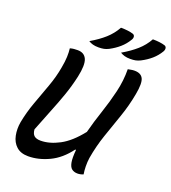

<svg xmlns="http://www.w3.org/2000/svg" viewBox="-165 -1052 1059 1188"><g transform="rotate(20 364.5 -458.0)"><path d="M426 -930Q450 -930 470.5 -927.5Q491 -925 507 -920Q518 -916 519.5 -905Q521 -894 513 -882Q494 -850 466 -825.5Q438 -801 402 -782Q386 -774 371 -771Q356 -768 336 -768Q314 -768 298 -772.5Q282 -777 270 -785Q325 -817 363 -851Q401 -885 426 -930ZM636 -930Q659 -930 679.5 -927.5Q700 -925 716 -920Q727 -916 728.5 -905Q730 -894 723 -882Q704 -850 676 -825.5Q648 -801 611 -782Q595 -774 580 -771Q565 -768 545 -768Q523 -768 507.5 -772.5Q492 -777 479 -785Q534 -817 572.5 -851Q611 -885 636 -930ZM157 14Q108 14 79.5 -12Q51 -38 42.5 -80Q34 -122 42 -168Q55 -237 80 -305.5Q105 -374 129.5 -441.5Q154 -509 165 -573Q173 -616 174 -646.5Q175 -677 172 -702Q186 -706 198 -707Q210 -708 222 -708Q266 -708 281.5 -672.5Q297 -637 279 -554Q264 -487 242.5 -425.5Q221 -364 194.5 -299Q168 -234 138 -156Q140 -128 154 -115.5Q168 -103 197 -103Q255 -103 319.5 -137Q384 -171 448 -252Q467 -325 492.5 -400.5Q518 -476 536 -552Q554 -628 553 -703Q566 -705 575 -707Q584 -709 596 -709Q639 -709 653 -680Q667 -651 653 -576Q638 -494 611 -417Q584 -340 558 -264Q532 -188 518 -106Q514 -78 514.5 -50Q515 -22 519 2Q500 10 481 10Q459 10 444 -1Q429 -12 423.5 -41Q418 -70 423 -124L418 -125Q364 -52 294.5 -19Q225 14 157 14Z"/></g></svg>

Font: Recursive Sn Csl St Med
Style: Italic
Weight: 500
Italic angle: -15°
Version: Version 1.079;hotconv 1.0.112;makeotfexe 2.5.65598; ttfautoh